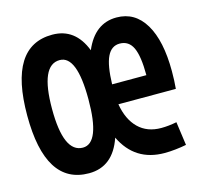

<svg xmlns="http://www.w3.org/2000/svg" viewBox="-84 -618 754 719"><g transform="rotate(-15 293.0 -258.5)"><path d="M176.8 9.8Q8.3 9.8 8.3 -258.8Q8.3 -527.3 176.8 -527.3Q265.6 -527.3 301.8 -433.6Q341.3 -527.3 425.8 -527.3Q497.1 -527.3 535.9 -462.4Q574.7 -397.5 574.7 -279.3Q574.7 -262.2 574 -244.4Q573.2 -226.6 571.8 -211.4H349.1Q359.4 -150.4 393.3 -117.2Q427.2 -84 481.4 -84Q509.8 -84 541.5 -90.3L554.2 1Q534.7 4.9 512.5 7.3Q490.2 9.8 469.7 9.8Q355 9.8 305.2 -93.8Q270 9.8 176.8 9.8ZM412.1 -429.7Q379.9 -429.7 363.8 -396.2Q347.7 -362.8 345.7 -289.6H478.5Q478.5 -363.3 462.9 -396.5Q447.3 -429.7 412.1 -429.7ZM179.2 -88.9Q245.6 -88.9 245.6 -258.8Q245.6 -428.2 179.2 -428.2Q104.5 -428.2 104.5 -258.8Q104.5 -88.9 179.2 -88.9Z"/></g></svg>

Font: Caskaydia Cove Medium
Style: Regular
Weight: 500
Monospace: yes
Designer: Aaron Bell
Foundry: Saja Typeworks
Version: Version 4.300; ttfautohint (v1.8.3)